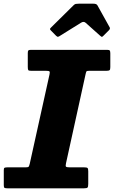

<svg xmlns="http://www.w3.org/2000/svg" viewBox="-46 -1020 617 1040"><path d="M-25.5 -16.5V-98.5Q-25.5 -109 -21.5 -111.2Q-17.5 -113.5 -6.5 -113.5H91.5Q106.5 -113.5 109.2 -117Q112 -120.5 115 -132.5L222 -616Q225 -629.5 222 -633Q219 -636.5 203 -636.5H123Q110 -636.5 107.2 -640.2Q104.5 -644 104.5 -658V-732Q104.5 -743.5 107.5 -746.8Q110.5 -750 121.5 -750H535Q546 -750 548.8 -746Q551.5 -742 551.5 -730.5V-656.5Q551.5 -643 547.5 -639.8Q543.5 -636.5 530.5 -636.5H438Q424.5 -636.5 422.5 -633.5Q420.5 -630.5 418 -620L311.5 -135.5Q308 -120.5 311.8 -117Q315.5 -113.5 334 -113.5H410Q424 -113.5 428 -110Q432 -106.5 432 -92.5V-24Q432 -8 428 -4Q424 0 409 0H-5.5Q-17.5 0 -21.5 -2.5Q-25.5 -5 -25.5 -16.5ZM257.5 -826.5 229 -855.5Q224 -861 224.8 -863.5Q225.5 -866 231.5 -872L352.5 -991.5Q358.5 -997.5 364.2 -998.8Q370 -1000 381 -1000H460Q476.5 -1000 481.5 -991.5L548 -872Q552.5 -865 544 -856L514 -826Q507.5 -819.5 505.2 -820.2Q503 -821 497.5 -825.5L418 -896.5Q407.5 -906 393 -897L275 -823.5Q268 -819.5 264.8 -821Q261.5 -822.5 257.5 -826.5Z"/></svg>

Font: Besley* Heavy
Style: Italic
Weight: 800
Italic angle: -13°
Designer: Owen Earl
Foundry: indestructible type*
Version: Version 3.000; ttfautohint (v1.8.3)